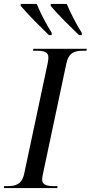

<svg xmlns="http://www.w3.org/2000/svg" viewBox="-42 -964 465 984"><path d="M209 -784H223V-796C196 -838 164 -900 146 -944H64V-934C108 -882 167 -825 209 -784ZM363 -784H377V-796C350 -838 318 -900 300 -944H218V-934C261 -882 321 -825 363 -784ZM-22 0H251L253 -10H238C200 -10 174 -15 174 -44C174 -51 176 -66 179 -77L298 -638C310 -696 342 -704 385 -704H401L403 -714H129L127 -704H143C181 -704 206 -699 206 -670C206 -664 205 -651 202 -638L82 -74C70 -18 37 -10 -5 -10H-21Z"/></svg>

Font: Noto Serif Display SemiCondensed
Style: Italic
Weight: 400
Width: 4
Italic angle: -12°
Designer: Monotype Design Team
Foundry: Monotype Imaging Inc.
Version: Version 2.009